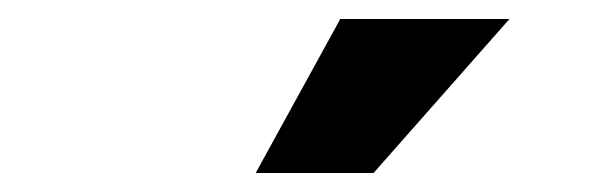

<svg xmlns="http://www.w3.org/2000/svg" viewBox="-20 -716 640 202"><path d="M249 -534 338 -696H516L373 -534Z"/></svg>

Font: Gantari Black
Style: Italic
Weight: 900
Italic angle: -10°
Version: Version 1.000